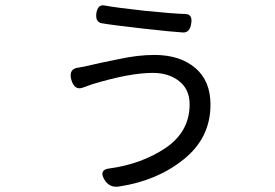

<svg xmlns="http://www.w3.org/2000/svg" viewBox="-20 -652 1040 727"><path d="M698 -257Q698 -314 658 -345Q619 -376 558 -376Q471 -376 329 -333L293 -320Q262 -309 250 -350Q239 -392 277 -396L299 -400Q319 -405 361 -414Q403 -423 429 -428Q502 -444 565 -444Q661 -444 719 -395Q777 -346 777 -256Q777 -130 676 -49Q576 32 432 54Q394 61 374 26Q355 -9 393 -14Q514 -30 606 -91Q698 -153 698 -257ZM345 -603Q351 -637 377 -631Q420 -623 529 -611Q639 -600 682 -599Q710 -598 704 -563Q699 -528 673 -529Q636 -531 520 -544Q405 -557 365 -564Q340 -569 345 -603Z"/></svg>

Font: Swei Gothic CJK TC Regular
Style: Regular
Weight: 400
Version: Version 2.129